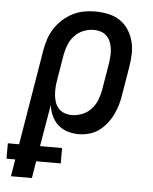

<svg xmlns="http://www.w3.org/2000/svg" viewBox="-109 -572 662 832"><g transform="rotate(5 222.0 -156.5)"><path d="M-30 215 -18 141H-56V74H-7L62 -341Q66 -365 74 -389.5Q82 -414 96.5 -436.5Q111 -459 131 -477Q151 -495 174.5 -507Q198 -519 223 -523.5Q248 -528 272 -528Q301 -528 329 -522Q357 -516 379.5 -501Q402 -486 417 -463Q432 -440 439 -413Q446 -386 445 -357.5Q444 -329 439 -299L419 -179Q416 -157 409.5 -135Q403 -113 393 -92Q383 -71 368 -52Q353 -33 334 -19Q315 -5 291.5 1.5Q268 8 246 8Q221 8 197 0.5Q173 -7 155.5 -23Q138 -39 128 -61Q118 -83 115 -108L84 74H180V141H73L61 215ZM209 -72Q232 -72 254.5 -81Q277 -90 293.5 -108Q310 -126 318.5 -148Q327 -170 331 -193L351 -313Q353 -328 354 -344Q355 -360 352.5 -375.5Q350 -391 344.5 -404.5Q339 -418 328 -428.5Q317 -439 302.5 -443.5Q288 -448 273 -448Q250 -448 227.5 -439Q205 -430 188.5 -412Q172 -394 163.5 -372Q155 -350 151 -327L133 -218Q130 -202 129 -185Q128 -168 129.5 -152Q131 -136 136 -121Q141 -106 151.5 -94.5Q162 -83 177.5 -77.5Q193 -72 209 -72Z"/></g></svg>

Font: Iosevka Term Curly Medium
Style: Italic
Weight: 500
Italic angle: -9°
Designer: Belleve Invis
Foundry: Belleve Invis
Version: Version 32.3.0